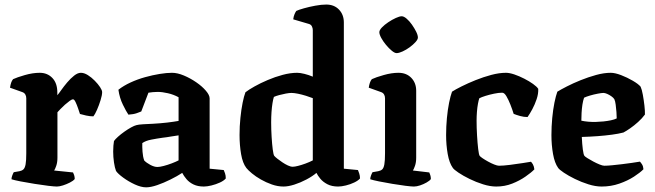

<svg xmlns="http://www.w3.org/2000/svg" viewBox="-20 -820 2878 844"><path d="M230 0Q219.5 0 192.2 -3.2Q165 -6.5 132 -11.8Q99 -17 70.8 -22.5Q42.5 -28 30.5 -32Q30.5 -39.5 33.8 -48.2Q37 -57 40.5 -63L66 -67.5Q76.5 -69.5 83 -75.5Q89.5 -81.5 92.5 -97.5Q95.5 -113.5 95.5 -146V-388Q95.5 -397.5 91.2 -404.8Q87 -412 78.5 -415L24 -434.5Q26 -447.5 29 -456.5Q32 -465.5 37.5 -472Q54.5 -480 89.2 -490Q124 -500 154.5 -500Q188.5 -500 210.2 -477.2Q232 -454.5 232 -413.5V-401.5Q238 -408 249.2 -424Q260.5 -440 275.2 -457.5Q290 -475 305.8 -487.5Q321.5 -500 335.5 -500Q350 -500 366 -490Q382 -480 396.5 -465.2Q411 -450.5 420 -436.8Q429 -423 429 -415Q429 -402 422.2 -380Q415.5 -358 406.5 -337.5Q397.5 -317 390.5 -308.5Q375.5 -308.5 358.5 -312.2Q341.5 -316 331.5 -319Q328.5 -328.5 323.2 -343.8Q318 -359 312.2 -371.2Q306.5 -383.5 300.5 -383.5Q296 -383.5 286.2 -376.5Q276.5 -369.5 265.5 -359.8Q254.5 -350 245.5 -340.5Q236.5 -331 232.5 -326.5V-127Q232.5 -106 227.2 -91Q222 -76 218 -70.5L301 -62Q303 -58.5 305.8 -50.5Q308.5 -42.5 308.5 -33Q302 -25 287.2 -17.5Q272.5 -10 256.8 -5Q241 0 230 0Z M622.5 3.5Q600.5 3.5 572.8 -9.2Q545 -22 521.8 -39Q498.5 -56 490 -68.5Q484.5 -82.5 481 -106.2Q477.5 -130 477.5 -154Q477.5 -168 478.5 -179.5Q479.5 -191 481 -200Q486.5 -208 498.8 -219Q511 -230 526.5 -241Q542 -252 556.5 -260Q571 -268 580 -270Q588.5 -272.5 609.5 -273.8Q630.5 -275 653 -276Q669 -277 684.5 -278.2Q700 -279.5 714.8 -281.2Q729.5 -283 742.2 -284.8Q755 -286.5 765 -288.5V-392.5Q743 -404.5 718 -410.2Q693 -416 673.5 -416Q664.5 -416 652.2 -415Q640 -414 632.5 -412.5L601 -330Q595.5 -327.5 581.2 -322.5Q567 -317.5 544.5 -316Q535 -329.5 520.2 -359.8Q505.5 -390 500.5 -425.5Q523.5 -443.5 554 -457.5Q584.5 -471.5 617.8 -480.8Q651 -490 682 -495Q713 -500 736 -500Q760 -500 788.5 -488Q817 -476 842.8 -458.2Q868.5 -440.5 885 -421.2Q901.5 -402 901.5 -387.5V-78.5L963.5 -72.5Q966 -67.5 969.2 -58Q972.5 -48.5 972.5 -35.5Q964 -25.5 946.5 -17.5Q929 -9.5 909.8 -4.8Q890.5 0 876 0Q849.5 0 830.5 -9.2Q811.5 -18.5 799.8 -32.5Q788 -46.5 781 -60Q759 -45.5 729.2 -30.8Q699.5 -16 671 -6.2Q642.5 3.5 622.5 3.5ZM672 -86Q682 -86 699.5 -90.5Q717 -95 735.2 -102Q753.5 -109 765 -115V-225Q749 -223 731 -219.8Q713 -216.5 694.5 -214.5Q669.5 -211 645 -206.2Q620.5 -201.5 605.5 -191Q605 -175 606.5 -153Q608 -131 614 -114.5Q623.5 -104.5 640.8 -95.2Q658 -86 672 -86Z M1226.5 0Q1201 0 1175.2 -9Q1149.5 -18 1126.8 -31Q1104 -44 1087.5 -57.8Q1071 -71.5 1063 -81.5Q1046.5 -103 1039.8 -142.5Q1033 -182 1033 -226.5Q1033 -265 1036.8 -301.8Q1040.5 -338.5 1046.5 -368.2Q1052.5 -398 1059 -414.5Q1073 -425.5 1098.8 -440Q1124.5 -454.5 1156.8 -468.2Q1189 -482 1222.8 -491Q1256.5 -500 1286.5 -500Q1299.5 -500 1318.5 -495.2Q1337.5 -490.5 1355 -483V-688Q1355 -696 1351 -704.2Q1347 -712.5 1337 -715L1269 -735Q1270.5 -748 1274.8 -757.8Q1279 -767.5 1282.5 -772Q1293 -777 1316 -783.5Q1339 -790 1366 -795Q1393 -800 1414 -800Q1449 -800 1470.2 -777.8Q1491.5 -755.5 1491.5 -721V-78.5L1553.5 -72.5Q1556 -67.5 1559.2 -57.2Q1562.5 -47 1562.5 -35.5Q1554.5 -26 1537.2 -17.8Q1520 -9.5 1500.5 -4.8Q1481 0 1466.5 0Q1438.5 0 1419 -10.2Q1399.5 -20.5 1388 -34.5Q1376.5 -48.5 1371 -60Q1353.5 -45 1327 -31Q1300.5 -17 1273.8 -8.5Q1247 0 1226.5 0ZM1266.5 -87Q1275.5 -87 1290.2 -90.8Q1305 -94.5 1322.8 -101Q1340.5 -107.5 1355 -115V-388.5Q1342.5 -393.5 1324.8 -399Q1307 -404.5 1290 -408Q1273 -411.5 1261 -411.5Q1252 -411.5 1237 -408.8Q1222 -406 1207.2 -402Q1192.5 -398 1184 -394Q1180.5 -383.5 1177.8 -366.2Q1175 -349 1173.5 -327.5Q1172 -306 1172 -282.5Q1172 -250.5 1174 -218Q1176 -185.5 1179 -162.5Q1182 -139.5 1185.5 -135Q1189.5 -130 1199.5 -122.2Q1209.5 -114.5 1221.2 -106.5Q1233 -98.5 1245.2 -92.8Q1257.5 -87 1266.5 -87Z M1799.5 0Q1789 0 1762.8 -3.2Q1736.5 -6.5 1705 -11.8Q1673.5 -17 1646.5 -22.5Q1619.5 -28 1607.5 -32Q1607.5 -39.5 1610.8 -48.2Q1614 -57 1617.5 -63L1643 -67.5Q1653.5 -69.5 1660 -75.2Q1666.5 -81 1669.5 -97.2Q1672.5 -113.5 1672.5 -146V-388Q1672.5 -397.5 1668.2 -404.8Q1664 -412 1655.5 -415L1601 -434.5Q1602.5 -446 1605.8 -455.8Q1609 -465.5 1614.5 -472Q1632.5 -480.5 1667 -490.2Q1701.5 -500 1731.5 -500Q1766.5 -500 1788 -477.8Q1809.5 -455.5 1809.5 -421V-127Q1809.5 -106 1804.2 -91Q1799 -76 1795 -70.5L1867 -62Q1869 -58 1871.5 -50.2Q1874 -42.5 1874 -33Q1869 -25.5 1855.2 -17.8Q1841.5 -10 1826.5 -5Q1811.5 0 1799.5 0ZM1723.2 -586.5Q1715 -586.5 1702.2 -597Q1689.5 -607.5 1677 -622.5Q1664.5 -637.5 1656 -653Q1647.5 -668.5 1647.5 -678.5Q1647.5 -687.5 1658.8 -699.3Q1670.1 -711.1 1686.8 -722.3Q1703.5 -733.5 1720 -741Q1736.5 -748.5 1745.8 -748.5Q1755.2 -748.5 1767.4 -738Q1779.7 -727.5 1790.8 -711.7Q1801.8 -695.9 1809.4 -680.7Q1817 -665.5 1817 -654.9Q1817 -646.7 1806.5 -635Q1795.9 -623.3 1780.7 -612.1Q1765.5 -601 1749.6 -593.8Q1733.8 -586.5 1723.2 -586.5Z M2161.5 0Q2134.5 0 2103.5 -9.8Q2072.5 -19.5 2044 -33.5Q2015.5 -47.5 1995.5 -61Q1975.5 -74.5 1970.5 -82Q1955 -103.5 1948 -143.2Q1941 -183 1941 -226Q1941 -264 1944.5 -301Q1948 -338 1954.2 -368.8Q1960.5 -399.5 1967 -417Q1981.5 -426.5 2009 -440.2Q2036.5 -454 2070.8 -467.8Q2105 -481.5 2139.8 -490.8Q2174.5 -500 2204 -500Q2219.5 -500 2241 -492.8Q2262.5 -485.5 2284.5 -474.2Q2306.5 -463 2323.2 -451Q2340 -439 2346 -429.5Q2347 -408 2339 -384.2Q2331 -360.5 2320 -340Q2309 -319.5 2299 -305.5Q2282.5 -305.5 2265.8 -310.2Q2249 -315 2238 -319.5Q2232 -339 2223.5 -360.5Q2215 -382 2206 -397.2Q2197 -412.5 2187.5 -412.5Q2172 -412.5 2151.8 -408.2Q2131.5 -404 2114 -398.5Q2096.5 -393 2087 -388Q2084 -380 2081 -363.8Q2078 -347.5 2076.5 -328Q2075 -308.5 2075 -289.5Q2075 -259 2077 -224.8Q2079 -190.5 2082 -165.2Q2085 -140 2088.5 -135Q2091 -131.5 2101.2 -124.5Q2111.5 -117.5 2125.5 -109.8Q2139.5 -102 2152.8 -96.8Q2166 -91.5 2173.5 -91.5Q2191.5 -91.5 2221.5 -95.2Q2251.5 -99 2278.2 -103.2Q2305 -107.5 2314 -109Q2318 -105.5 2322.8 -97Q2327.5 -88.5 2329 -75.5Q2315.5 -61.5 2290 -43.8Q2264.5 -26 2231.8 -13Q2199 0 2161.5 0Z M2624.5 0Q2597.5 0 2566.5 -9.8Q2535.5 -19.5 2507 -33.5Q2478.5 -47.5 2458.5 -61Q2438.5 -74.5 2433.5 -82Q2418 -103.5 2411 -143.2Q2404 -183 2404 -226Q2404 -264 2407.5 -301Q2411 -338 2417.2 -368.8Q2423.5 -399.5 2430 -417Q2444.5 -426 2471.8 -440Q2499 -454 2532.5 -467.5Q2566 -481 2600.5 -490.5Q2635 -500 2664.5 -500Q2683.5 -500 2710.2 -489.8Q2737 -479.5 2761.5 -465.2Q2786 -451 2796 -439Q2801.5 -427 2805.8 -403.5Q2810 -380 2812.8 -355.8Q2815.5 -331.5 2815 -316.5Q2802.5 -299.5 2785 -283.8Q2767.5 -268 2750.2 -256Q2733 -244 2720.5 -237.5Q2699.5 -232 2670 -228Q2640.5 -224 2606.8 -221.5Q2573 -219 2537.5 -218Q2539 -185.5 2542 -162.8Q2545 -140 2549 -135Q2551.5 -131.5 2562.8 -124.5Q2574 -117.5 2588 -110Q2602 -102.5 2615.5 -97Q2629 -91.5 2636.5 -91.5Q2650 -91.5 2670.5 -93.5Q2691 -95.5 2713.8 -98.2Q2736.5 -101 2757.5 -104Q2778.5 -107 2793 -109.5Q2797.5 -105 2802.5 -97Q2807.5 -89 2808.5 -76Q2794.5 -61.5 2766.8 -43.5Q2739 -25.5 2702.5 -12.8Q2666 0 2624.5 0ZM2599 -284Q2615.5 -284.5 2632.8 -286.2Q2650 -288 2665.5 -291.2Q2681 -294.5 2691 -299.5Q2691 -310.5 2689.8 -327Q2688.5 -343.5 2686.5 -359.5Q2684.5 -375.5 2680.5 -384Q2676.5 -390.5 2667.2 -397Q2658 -403.5 2648.5 -407.5Q2639 -411.5 2632.5 -411.5Q2624.5 -411.5 2607.5 -408.2Q2590.5 -405 2573.5 -400Q2556.5 -395 2547.5 -390.5Q2543 -378 2540.2 -360Q2537.5 -342 2536.5 -323.5Q2535.5 -305 2535.5 -289.5Q2549 -286.5 2566.2 -285Q2583.5 -283.5 2599 -284Z"/></svg>

Font: Texturina Medium
Style: Regular
Weight: 500
Designer: Guillermo Torres Carreño
Foundry: Omnibus-Type
Version: Version 1.003